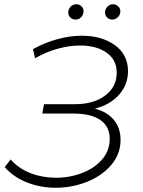

<svg xmlns="http://www.w3.org/2000/svg" viewBox="-20 -876 671 903"><path d="M547 -218Q547 -152 503.5 -100.5Q460 -49 389.5 -21Q319 7 242 7Q171 7 108 -17.5Q45 -42 2 -90L30 -126Q68 -83 124 -61.5Q180 -40 243 -40Q308 -40 366.5 -62.5Q425 -85 460.5 -126.5Q496 -168 496 -223Q496 -281 452 -311.5Q408 -342 324 -342H179L187 -386H332Q421 -386 475 -427Q529 -468 529 -534Q529 -595 481 -628.5Q433 -662 357 -662Q307 -662 252 -647Q197 -632 145 -602L135 -645Q192 -676 250.5 -692Q309 -708 364 -708Q459 -708 520.5 -663.5Q582 -619 582 -541Q582 -478 540 -430.5Q498 -383 426 -365Q484 -350 515.5 -312Q547 -274 547 -218ZM301 -817Q301 -833 312 -844.5Q323 -856 339 -856Q353 -856 363 -846.5Q373 -837 373 -823Q373 -807 362 -795.5Q351 -784 335 -784Q321 -784 311 -793.5Q301 -803 301 -817ZM474 -817Q474 -833 485 -844.5Q496 -856 511 -856Q525 -856 535.5 -846.5Q546 -837 546 -823Q546 -807 534.5 -795.5Q523 -784 508 -784Q494 -784 484 -793.5Q474 -803 474 -817Z"/></svg>

Font: Montserrat Alternates Light
Style: Italic
Weight: 300
Italic angle: -11.3°
Designer: Julieta Ulanovsky
Foundry: Julieta Ulanovsky
Version: Version 7.200